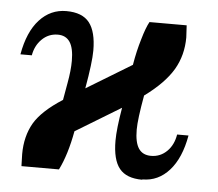

<svg xmlns="http://www.w3.org/2000/svg" viewBox="-42 -514 648 571"><g transform="rotate(5 282.5 -229.0)"><path d="M403 10 402 11Q355 11 334 -15Q313 -41 313 -98Q313 -133 324 -197L189 -115Q176 -44 153 2H41L40 -34Q40 -87 63 -127Q86 -166 147 -205L156 -256Q163 -294 163 -323Q163 -361 151 -379Q139 -397 115 -397Q87 -397 67 -377Q48 -358 43 -329H9Q21 -397 54 -433Q87 -469 134 -469Q182 -469 203 -442Q224 -415 224 -359Q224 -324 210 -245L345 -327Q352 -369 363 -405Q373 -440 383 -458H494L496 -422Q496 -369 471 -326Q445 -282 386 -239Q373 -167 373 -136Q373 -98 385 -80Q397 -62 422 -62Q450 -62 470 -82Q489 -101 494 -132H528Q516 -64 483 -27Q450 10 403 10Z"/></g></svg>

Font: Libra Serif Modern
Style: Bold Italic
Weight: 700
Italic angle: -12°
Designer: Stefan Peev, Context Ltd
Foundry: Stefan Peev, Context Ltd
Version: Version 1.000